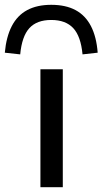

<svg xmlns="http://www.w3.org/2000/svg" viewBox="-65 -778 426 798"><path d="M103 0V-490H196V0ZM19 -552 -45 -559Q-39 -625 -16 -669.5Q7 -714 48 -736Q89 -758 148 -758Q208 -758 249 -736Q290 -714 313 -669.5Q336 -625 341 -559L278 -552Q271 -627 239.5 -661Q208 -695 148 -695Q88 -695 57 -661Q26 -627 19 -552Z"/></svg>

Font: Nunito Sans 10pt Expanded
Style: Regular
Weight: 400
Width: 7
Designer: Vernon Adams
Foundry: Vernon Adams
Version: Version 3.101;gftools[0.9.27]